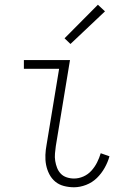

<svg xmlns="http://www.w3.org/2000/svg" viewBox="-20 -784 540 812"><path d="M293 8Q271 8 250 2.5Q229 -3 213.5 -16Q198 -29 188.5 -47.5Q179 -66 175 -86.5Q171 -107 172 -129Q173 -151 177 -172L230 -493H81V-530H276L216 -166Q214 -151 212.5 -135Q211 -119 213.5 -103.5Q216 -88 221.5 -74Q227 -60 237 -49.5Q247 -39 262 -34Q277 -29 293 -29Q313 -29 332.5 -37.5Q352 -46 366.5 -62Q381 -78 390.5 -97Q400 -116 406 -136L443 -123Q436 -98 422.5 -74Q409 -50 389.5 -31Q370 -12 344 -2Q318 8 293 8ZM278 -598 253 -622 394 -764 424 -736Z"/></svg>

Font: Iosevka Slab Extralight
Style: Italic
Weight: 200
Italic angle: -9°
Monospace: yes
Designer: Belleve Invis
Foundry: Belleve Invis
Version: Version 11.1.1; ttfautohint (v1.8.3)